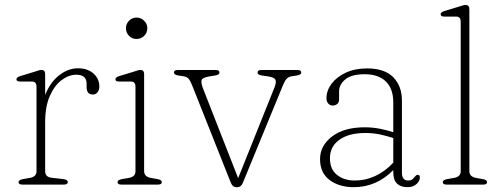

<svg xmlns="http://www.w3.org/2000/svg" viewBox="-20 -746 2030 776"><path d="M162.5 -446.5V-362.5Q183 -413.5 219.2 -441.8Q255.5 -470 294.5 -470Q334.5 -470 358 -448.8Q381.5 -427.5 381.5 -396Q381.5 -382 374.2 -373Q367 -364 355.5 -364Q330 -364 330 -394V-407.5Q330 -444 288.5 -444Q258 -444 229 -422.2Q200 -400.5 181.2 -357.8Q162.5 -315 162.5 -252.5V-54Q162.5 -30 189.5 -27.5L236.5 -22Q254 -20 254 -10Q254 0 238.5 0H70Q55 0 55 -10Q55 -18.5 72 -22L101 -27Q127.5 -32 127.5 -53.5V-396Q127.5 -416.5 109 -416.5H61Q46.5 -416.5 46.5 -425.5Q46.5 -433.5 60.5 -438L119.5 -456Q128 -458.5 135.2 -461Q142.5 -463.5 147 -463.5Q162.5 -463.5 162.5 -446.5Z M531.5 -588.5Q514 -588.5 501.5 -601.2Q489 -614 489 -632Q489 -649.5 501.5 -662.2Q514 -675 531.5 -675Q550 -675 562.8 -662Q575.5 -649 575.5 -632Q575.5 -614 562.8 -601.2Q550 -588.5 531.5 -588.5ZM562.5 -446.5V-54Q562.5 -32 589.5 -27L617 -22Q634 -19 634 -10Q634 0 619 0H470Q455 0 455 -10Q455 -18.5 472 -22L501 -27Q527.5 -32 527.5 -53.5V-396Q527.5 -416.5 509 -416.5H461Q446.5 -416.5 446.5 -425.5Q446.5 -433.5 460.5 -438L519.5 -456Q528 -458.5 535.2 -461Q542.5 -463.5 547 -463.5Q562.5 -463.5 562.5 -446.5Z M940 10.5H934.5Q920 10.5 912.5 -8.5L757 -400Q750 -418 743.2 -426.5Q736.5 -435 725.5 -437L700.5 -441Q683 -443.5 683 -453Q683 -463 698 -463H852Q867 -463 867 -453Q867 -443.5 850 -441L825 -437Q797 -432 794.5 -421Q792 -410 801.5 -386L942.5 -26L1089.5 -393Q1098 -414.5 1093 -424Q1088 -433.5 1065 -437L1038 -441Q1021 -443.5 1021 -453Q1021 -463 1036 -463H1182.5Q1197.5 -463 1197.5 -453Q1197.5 -443.5 1180 -441L1155.5 -437Q1145.5 -435 1138.2 -427.2Q1131 -419.5 1123 -400L961.5 -7Q954 10.5 940 10.5Z M1273.5 -103Q1273.5 -157 1321.8 -194.2Q1370 -231.5 1454.5 -231.5Q1485 -231.5 1514.8 -225.8Q1544.5 -220 1569.5 -211.5V-332Q1569.5 -388 1539.2 -417Q1509 -446 1454.5 -446Q1401 -446 1375.8 -425.2Q1350.5 -404.5 1350.5 -376.5V-344.5Q1350.5 -332 1343 -325.8Q1335.5 -319.5 1324.5 -319.5Q1313.5 -319.5 1306.5 -327.8Q1299.5 -336 1299.5 -349Q1299.5 -380 1320 -407.5Q1340.5 -435 1377.5 -452.2Q1414.5 -469.5 1463.5 -469.5Q1534.5 -469.5 1569.5 -433.8Q1604.5 -398 1604.5 -339.5V-48Q1604.5 -16.5 1629.5 -16.5Q1641 -16.5 1646.2 -21Q1651.5 -25.5 1655.5 -30.5Q1658.5 -33.5 1661.2 -36.5Q1664 -39.5 1668 -39.5Q1677 -39.5 1677 -28.5Q1677 -14.5 1663.2 -2Q1649.5 10.5 1627 10.5Q1600 10.5 1584.8 -3.8Q1569.5 -18 1569.5 -50.5V-58.5Q1501.5 10.5 1410 10.5Q1350.5 10.5 1312 -18.5Q1273.5 -47.5 1273.5 -103ZM1313.5 -106.5Q1313.5 -62 1342 -39.2Q1370.5 -16.5 1413.5 -16.5Q1456 -16 1496.2 -34.5Q1536.5 -53 1569.5 -88.5V-188Q1544.5 -196.5 1516.2 -202.5Q1488 -208.5 1456.5 -208.5Q1390 -208.5 1351.8 -181.2Q1313.5 -154 1313.5 -106.5Z M1877 -709V-54Q1877 -32 1904 -27L1931.5 -22Q1948.5 -19 1948.5 -10Q1948.5 0 1933.5 0H1784.5Q1769.5 0 1769.5 -10Q1769.5 -18.5 1786.5 -22L1815.5 -27Q1842 -32 1842 -53.5V-659Q1842 -679 1823.5 -679H1775.5Q1761 -679 1761 -688.5Q1761 -696.5 1775 -701L1834 -719Q1842.5 -721.5 1849.8 -723.8Q1857 -726 1861.5 -726Q1877 -726 1877 -709Z"/></svg>

Font: Fraunces 9pt Soft Thin
Style: Regular
Weight: 100
Version: Version 1.000;[b76b70a41]